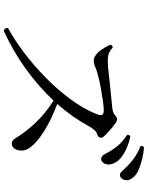

<svg xmlns="http://www.w3.org/2000/svg" viewBox="100 -922 800 1040"><g transform="rotate(90 500.0 -402.0)"><path d="M146 -22Q138 -25 134 -32Q130 -39 133 -46Q197 -81 266.5 -133.5Q336 -186 401 -250Q466 -314 518 -384.5Q570 -455 598 -525Q607 -548 601.5 -556Q596 -564 576 -564Q558 -564 523.5 -559Q489 -554 451.5 -547Q414 -540 385 -532Q361 -526 343 -518Q325 -510 307 -510Q295 -510 283.5 -517.5Q272 -525 261 -536Q248 -552 237.5 -570Q227 -588 222 -601Q228 -616 240 -611Q259 -592 282.5 -588Q306 -584 351 -588Q378 -591 415 -595Q452 -599 491.5 -603Q531 -607 563 -610Q591 -613 604 -625Q616 -636 625.5 -636Q635 -636 644 -630Q660 -619 683.5 -598.5Q707 -578 718 -566Q729 -554 725.5 -543.5Q722 -533 706 -528Q693 -524 682 -510.5Q671 -497 663 -482Q613 -391 543 -312Q626 -281 687 -243Q748 -205 776 -169Q793 -148 795 -126.5Q797 -105 790 -89.5Q783 -74 772 -69Q746 -58 730 -84Q696 -140 646 -193.5Q596 -247 525 -292Q448 -210 352 -141Q256 -72 146 -22ZM849 -551Q840 -548 830.5 -552.5Q821 -557 813 -573Q795 -608 772 -637Q749 -666 711 -690Q709 -696 712 -701.5Q715 -707 720 -708Q750 -702 781.5 -688.5Q813 -675 837 -655Q861 -635 868 -609Q874 -587 868 -572Q862 -557 849 -551ZM941 -656Q924 -644 905 -665Q880 -694 847.5 -720Q815 -746 772 -763Q767 -777 780 -782Q808 -780 841.5 -772Q875 -764 903.5 -751Q932 -738 946 -717Q959 -698 955.5 -680.5Q952 -663 941 -656Z"/></g></svg>

Font: Zen Old Mincho
Style: Regular
Weight: 400
Designer: Yoshimichi Ohira
Foundry: Positype
Version: Version 1.001